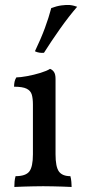

<svg xmlns="http://www.w3.org/2000/svg" viewBox="-20 -741 341 764"><path d="M37 3Q37 -7 38 -18.5Q39 -30 42 -40Q82 -40 96.5 -58.5Q111 -77 111 -127V-325Q111 -349 106.5 -364.5Q102 -380 86 -388Q70 -396 36 -396Q36 -407 38 -416Q40 -425 45 -433Q60 -433 87.5 -438Q115 -443 141 -451Q167 -459 179 -467Q188 -464 194.5 -455Q201 -446 201 -427V-127Q201 -77 214.5 -58.5Q228 -40 260 -40Q263 -30 264 -17Q265 -4 265 3Q248 2 229 1.5Q210 1 190.5 0.5Q171 0 152 0Q133 0 112.5 0.5Q92 1 73 1.5Q54 2 37 3ZM155 -531Q146 -530 136.5 -531.5Q127 -533 119 -537Q143 -587 158.5 -629Q174 -671 184 -709Q206 -717 224.5 -719.5Q243 -722 258 -721Q267 -720 274.5 -718Q282 -716 287 -714Q254 -676 219 -626.5Q184 -577 155 -531Z"/></svg>

Font: Vollkorn
Style: Regular
Weight: 400
Designer: Friedrich Althausen
Foundry: Friedrich Althausen
Version: Version 5.001